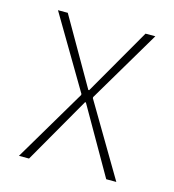

<svg xmlns="http://www.w3.org/2000/svg" viewBox="-85 -593 602 664"><g transform="rotate(15 216.5 -260.5)"><path d="M42 0 195.3 -258.8V-262.7L212.9 -282.2H217.8L355.5 -521.5H390.6L237.3 -262.7V-258.8L219.7 -238.3H214.8L78.1 0ZM354.5 0 217.8 -238.3H212.9L195.3 -258.8V-262.7L42 -521.5H77.1L214.8 -282.2H219.7L237.3 -262.7V-258.8L390.6 0Z"/></g></svg>

Font: Reddit Sans Condensed ExtraLight
Style: Regular
Weight: 250
Version: Version 1.014